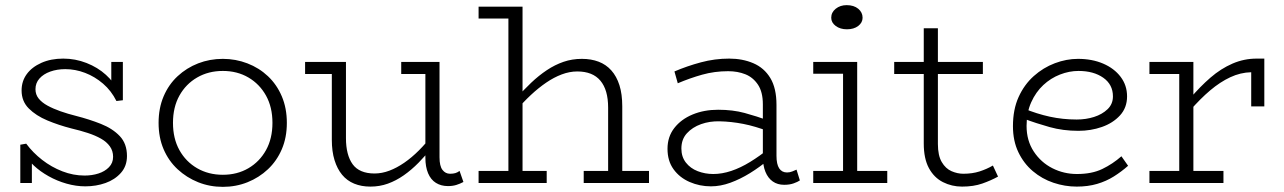

<svg xmlns="http://www.w3.org/2000/svg" viewBox="-20 -712 4994 747"><path d="M312 13Q276 13 239 2.5Q202 -8 169 -26.5Q136 -45 111.5 -68Q87 -91 75 -116L104 -101V0H59V-149L82 -153Q108 -118 144 -90Q180 -62 222.5 -45.5Q265 -29 309 -29Q338 -29 363 -37Q388 -45 404 -61.5Q420 -78 420 -102Q420 -125 407.5 -142.5Q395 -160 373 -172.5Q351 -185 322 -194.5Q293 -204 259 -212Q208 -225 164 -243.5Q120 -262 92 -290Q64 -318 64 -360Q64 -396 84 -423.5Q104 -451 141 -467.5Q178 -484 226 -484Q273 -484 316.5 -467Q360 -450 392 -421Q424 -392 440 -357L413 -373V-471H458V-322L433 -319Q413 -359 381 -386.5Q349 -414 311 -428.5Q273 -443 234 -443Q202 -443 175.5 -433.5Q149 -424 133.5 -406.5Q118 -389 118 -365Q118 -344 130.5 -328.5Q143 -313 165 -301Q187 -289 215.5 -279Q244 -269 276 -261Q327 -248 372.5 -230Q418 -212 446 -182.5Q474 -153 474 -105Q474 -66 450.5 -39.5Q427 -13 390.5 0Q354 13 312 13Z M847 15Q796 15 751 -3Q706 -21 671 -53.5Q636 -86 616.5 -131.5Q597 -177 597 -234Q597 -291 616.5 -337Q636 -383 671 -415.5Q706 -448 751 -465.5Q796 -483 847 -483Q897 -483 942.5 -465.5Q988 -448 1022.5 -415.5Q1057 -383 1076.5 -337Q1096 -291 1096 -234Q1096 -177 1076.5 -131.5Q1057 -86 1022.5 -53.5Q988 -21 943 -3Q898 15 847 15ZM847 -32Q903 -32 946.5 -57.5Q990 -83 1015 -128Q1040 -173 1040 -234Q1040 -295 1015 -340Q990 -385 946.5 -410.5Q903 -436 847 -436Q791 -436 747 -410.5Q703 -385 678 -340Q653 -295 653 -234Q653 -173 678 -128Q703 -83 747 -57.5Q791 -32 847 -32Z M1421 14Q1386 14 1358 2.5Q1330 -9 1311 -32Q1292 -55 1281.5 -89Q1271 -123 1271 -168V-471H1326V-174Q1326 -142 1332.5 -116.5Q1339 -91 1352 -73Q1365 -55 1386.5 -46Q1408 -37 1437 -37Q1466 -37 1495 -48Q1524 -59 1553 -79Q1582 -99 1610 -127Q1638 -155 1664 -189V-142Q1637 -108 1609 -79.5Q1581 -51 1551 -30Q1521 -9 1489 2.5Q1457 14 1421 14ZM1167 -424V-471H1308V-424ZM1723 12Q1696 12 1676 -0.5Q1656 -13 1645.5 -38Q1635 -63 1635 -98V-471H1690V-100Q1690 -66 1701.5 -51Q1713 -36 1731 -36Q1743 -36 1751.5 -38.5Q1760 -41 1768 -47L1783 -4Q1770 3 1755.5 7.5Q1741 12 1723 12ZM1541 -424V-471H1679V-424Z M2346 0V-293Q2346 -328 2338.5 -354Q2331 -380 2316 -398Q2301 -416 2278.5 -425Q2256 -434 2226 -434Q2196 -434 2165.5 -422.5Q2135 -411 2105 -390.5Q2075 -370 2045.5 -342.5Q2016 -315 1988 -282V-329Q2017 -362 2046.5 -390Q2076 -418 2107.5 -439Q2139 -460 2172.5 -471.5Q2206 -483 2244 -483Q2280 -483 2309 -472Q2338 -461 2358.5 -438Q2379 -415 2390 -380.5Q2401 -346 2401 -298V0ZM1842 0V-47H2107V0ZM2251 0V-47H2505V0ZM2013 -686V0H1958V-640H1842V-686Z M3031 7Q3005 7 2986.5 -6Q2968 -19 2958 -43.5Q2948 -68 2948 -103V-306Q2948 -354 2929 -382.5Q2910 -411 2880 -423Q2850 -435 2813 -435Q2760 -435 2712 -421.5Q2664 -408 2617 -388L2604 -434Q2653 -455 2707 -469.5Q2761 -484 2817 -484Q2869 -484 2911 -466Q2953 -448 2977 -408.5Q3001 -369 3001 -304V-106Q3001 -73 3011.5 -57Q3022 -41 3042 -41Q3053 -41 3062.5 -45Q3072 -49 3079 -52L3092 -10Q3083 -4 3067.5 1.5Q3052 7 3031 7ZM2746 13Q2702 13 2663 -4Q2624 -21 2600.5 -53.5Q2577 -86 2577 -133Q2577 -180 2603.5 -214Q2630 -248 2674.5 -266.5Q2719 -285 2774 -285Q2831 -285 2877 -272.5Q2923 -260 2973 -242V-200Q2918 -221 2871.5 -230Q2825 -239 2780 -240Q2741 -241 2707.5 -229Q2674 -217 2652.5 -193.5Q2631 -170 2631 -134Q2631 -102 2648.5 -79.5Q2666 -57 2694.5 -46Q2723 -35 2755 -35Q2789 -35 2825 -47Q2861 -59 2898.5 -82Q2936 -105 2973 -135L2972 -92Q2936 -62 2898 -38.5Q2860 -15 2821.5 -1Q2783 13 2746 13Z M3260 -7V-471H3315V-7ZM3144 0V-47H3432V0ZM3144 -425V-471H3307V-425ZM3275 -598Q3249 -598 3231.5 -611Q3214 -624 3214 -643Q3214 -664 3231.5 -678Q3249 -692 3274 -692Q3302 -692 3319 -678Q3336 -664 3336 -643Q3336 -624 3319 -611Q3302 -598 3275 -598Z M3723 14Q3683 14 3648.5 -3.5Q3614 -21 3594 -58Q3574 -95 3574 -154V-602H3629V-152Q3629 -107 3644 -81.5Q3659 -56 3682 -46Q3705 -36 3728 -36Q3763 -36 3791 -45Q3819 -54 3843 -68L3863 -25Q3836 -10 3802 2Q3768 14 3723 14ZM3459 -424V-471H3804V-424Z M4169 14Q4123 14 4078.5 -1Q4034 -16 3998.5 -46Q3963 -76 3942 -120Q3921 -164 3921 -221Q3921 -286 3943 -334.5Q3965 -383 4002 -416Q4039 -449 4084 -466Q4129 -483 4174 -483Q4229 -483 4272 -464.5Q4315 -446 4340 -413Q4365 -380 4365 -337Q4365 -293 4337.5 -263Q4310 -233 4267 -218Q4224 -203 4176 -203Q4116 -203 4064 -217.5Q4012 -232 3964 -250L3963 -290Q4014 -269 4064.5 -258Q4115 -247 4169 -247Q4205 -247 4236.5 -257Q4268 -267 4289 -287Q4310 -307 4310 -337Q4310 -383 4272.5 -409.5Q4235 -436 4176 -436Q4140 -436 4104 -422Q4068 -408 4039 -381Q4010 -354 3992 -314Q3974 -274 3974 -222Q3974 -165 4002 -122.5Q4030 -80 4074.5 -57.5Q4119 -35 4170 -35Q4228 -35 4268.5 -54.5Q4309 -74 4343 -104L4369 -67Q4343 -44 4313.5 -25.5Q4284 -7 4248.5 3.5Q4213 14 4169 14Z M4610 -282V-329Q4649 -375 4689.5 -410Q4730 -445 4775 -464.5Q4820 -484 4869 -484H4899V-298H4848V-431Q4806 -430 4766.5 -411.5Q4727 -393 4688.5 -360.5Q4650 -328 4610 -282ZM4452 0V-47H4740V0ZM4568 -7V-471H4623V-7ZM4452 -424V-471H4621V-424Z"/></svg>

Font: BioRhyme Light
Style: Regular
Weight: 300
Designer: Aoife Mooney
Foundry: Aoife Mooney Type
Version: Version 1.600;gftools[0.9.33]